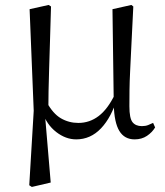

<svg xmlns="http://www.w3.org/2000/svg" viewBox="-20 -548 666 775"><path d="M98.1 199.8 116.1 -100.8 99.5 -510.9 176.5 -528 185.9 -521.8Q183.7 -440.4 181.7 -378.9Q179.7 -317.5 178.3 -269.3Q176.9 -221.2 176 -181.2Q175.1 -141.2 175.1 -101.7L161.7 -82.8L184.7 188.8L108.5 206.6ZM523.5 14.6Q482.5 14.6 461.8 -19.3Q441.1 -53.3 439.2 -125.3V-128.5L434 -510.9L510.3 -528L518.1 -521.8Q513.7 -435.6 510.7 -372.5Q507.7 -309.5 505.4 -263.6Q503.1 -217.8 502.7 -183.5Q502.3 -149.2 502.3 -119.2Q502.3 -70.5 515 -54.7Q527.7 -38.9 552.7 -38.9Q567.1 -38.9 577.8 -43.1Q588.4 -47.3 598 -52L606.1 -33.6Q594.2 -13.7 573.1 0.5Q552 14.6 523.5 14.6ZM287.6 14.6Q245.3 14.6 206.7 -15.3Q168.1 -45.3 150.7 -96.8H148.5L167.8 -136.8Q193.6 -89.2 225.8 -70.5Q258.1 -51.8 296.3 -51.8Q341.9 -51.8 378.6 -79.9Q415.3 -108 444 -167.6L456.6 -155.4H454.2Q430.3 -74.8 387.9 -30.1Q345.5 14.6 287.6 14.6Z"/></svg>

Font: Noto Serif JP
Style: Regular
Weight: 200
Designer: Ryoko NISHIZUKA 西塚涼子 (kana & ideographs); Frank Grießhammer (Latin, Greek & Cyrillic); Wenlong ZHANG 张文龙 (bopomofo); San
Foundry: Adobe
Version: Version 2.001;hotconv 1.1.0;makeotfexe 2.6.0